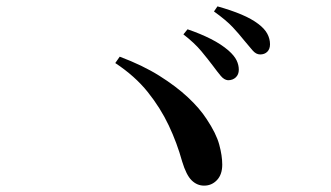

<svg xmlns="http://www.w3.org/2000/svg" viewBox="-20 -738 1040 603"><path d="M696 -486Q684 -487 673.5 -499.5Q663 -512 649 -531Q634 -551 612.5 -577Q591 -603 556 -630L569 -646Q610 -632 642.5 -615.5Q675 -599 698 -579Q716 -563 723 -548.5Q730 -534 730 -519Q730 -504 720.5 -495Q711 -486 696 -486ZM621 -155Q599 -155 582 -171.5Q565 -188 552 -231Q536 -289 510 -344Q484 -399 444 -449Q404 -499 342 -540L356 -560Q428 -533 480.5 -500Q533 -467 570 -432.5Q607 -398 629 -364Q659 -319 668.5 -284Q678 -249 678 -221Q678 -190 661.5 -172.5Q645 -155 621 -155ZM797 -567Q784 -567 773 -580Q762 -593 746 -612Q731 -631 711 -652.5Q691 -674 652 -702L663 -718Q706 -706 738 -692.5Q770 -679 791 -663Q811 -648 819.5 -632Q828 -616 828 -599Q828 -584 819.5 -575.5Q811 -567 797 -567Z"/></svg>

Font: Noto Serif TC SemiBold
Style: Regular
Weight: 600
Version: Version 2.002-H1;hotconv 1.1.0;makeotfexe 2.6.0